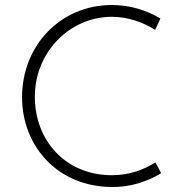

<svg xmlns="http://www.w3.org/2000/svg" viewBox="-20 -738 731 766"><path d="M623 -47 600 -90C554 -61 496 -39 427 -39C239 -39 119 -180 119 -352C119 -530 258 -671 427 -671C492 -671 552 -648 599 -619L620 -664C567 -696 501 -718 426 -718C224 -718 68 -559 68 -350C68 -156 209 7 426 8C509 9 577 -19 623 -47Z"/></svg>

Font: Sulaf Light
Style: Regular
Weight: 300
Designer: Bandar Raffah (Arabic) and Santiago Orozco (Latin)
Foundry: Caramella and Typemade
Version: Version 1.005;PS 001.005;hotconv 1.0.88;makeotf.lib2.5.64775